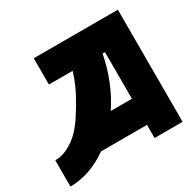

<svg xmlns="http://www.w3.org/2000/svg" viewBox="-152 -869 1058 1038"><g transform="rotate(-30 377.0 -350.0)"><path d="M4 0V-164Q40 -164 71.5 -178Q103 -192 129 -212Q155 -232 174.5 -255Q194 -278 207 -297Q241 -348 273.5 -407.5Q306 -467 327 -536H179V-700H704V0H529V-82H242Q187 -43 127 -21.5Q67 0 4 0ZM397 -245H529V-536H514Q498 -454 468.5 -381Q439 -308 397 -245Z"/></g></svg>

Font: Aoudax Cyrillic
Style: Regular
Weight: 400
Designer: William Zhang
Foundry: William Zhang
Version: Version 1.00 June 4, 2021, initial release